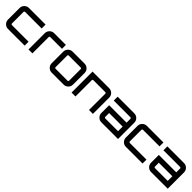

<svg xmlns="http://www.w3.org/2000/svg" viewBox="447 -2167 3753 3753"><g transform="rotate(45 2324.0 -290.0)"><path d="M181 -108H641V0H181Q127 0 89 -38Q51 -76 51 -130V-450Q51 -504 89 -542Q127 -580 181 -580H639V-472H181Q172 -472 165.5 -465.5Q159 -459 159 -450V-130Q159 -121 165.5 -114.5Q172 -108 181 -108Z M877 -580H1201V-472H877Q868 -472 861.5 -465.5Q855 -459 855 -450V0H747V-130V-450Q747 -504 785 -542Q823 -580 877 -580Z M1388 -580H1718Q1772 -580 1810 -542Q1848 -504 1848 -450V-130Q1848 -76 1810 -38Q1772 0 1718 0H1388Q1334 0 1296 -38Q1258 -76 1258 -130V-450Q1258 -504 1296 -542Q1334 -580 1388 -580ZM1718 -472H1388Q1379 -472 1372.5 -465.5Q1366 -459 1366 -450V-130Q1366 -121 1372.5 -114.5Q1379 -108 1388 -108H1718Q1727 -108 1733.5 -114.5Q1740 -121 1740 -130V-450Q1740 -459 1733.5 -465.5Q1727 -472 1718 -472Z M2398 -580Q2452 -580 2490 -542Q2528 -504 2528 -450V0H2420V-450Q2420 -459 2413.5 -465.5Q2407 -472 2398 -472H2068Q2059 -472 2052.5 -465.5Q2046 -459 2046 -450V0H1938V-580Z M3092 -580Q3146 -580 3184 -542Q3222 -504 3222 -450V0H2762Q2708 0 2670 -38Q2632 -76 2632 -130V-344H3114V-450Q3114 -459 3107.5 -465.5Q3101 -472 3092 -472H2632V-580ZM3114 -108V-236H2740V-130Q2740 -121 2746.5 -114.5Q2753 -108 2762 -108Z M3440 -108H3900V0H3440Q3386 0 3348 -38Q3310 -76 3310 -130V-450Q3310 -504 3348 -542Q3386 -580 3440 -580H3898V-472H3440Q3431 -472 3424.5 -465.5Q3418 -459 3418 -450V-130Q3418 -121 3424.5 -114.5Q3431 -108 3440 -108Z M4466 -580Q4520 -580 4558 -542Q4596 -504 4596 -450V0H4136Q4082 0 4044 -38Q4006 -76 4006 -130V-344H4488V-450Q4488 -459 4481.5 -465.5Q4475 -472 4466 -472H4006V-580ZM4488 -108V-236H4114V-130Q4114 -121 4120.5 -114.5Q4127 -108 4136 -108Z"/></g></svg>

Font: Orbitron
Style: Regular
Weight: 500
Designer: Matt McInerney
Foundry: Matt McInerney
Version: 1.000